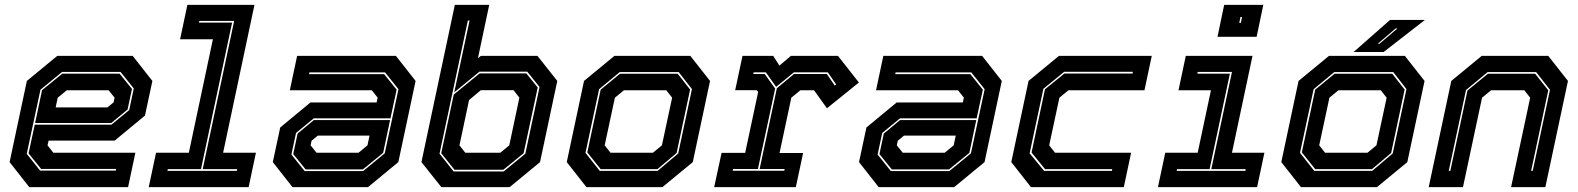

<svg xmlns="http://www.w3.org/2000/svg" viewBox="-20 -770 6491 790"><path d="M526 -540 607 -437 576.5 -294.5 452 -191.5H180L175.5 -172L199.5 -141.5H537L507 0H100.5L19.5 -103L90.5 -437L215.5 -540ZM472 -467 523 -404 505 -319.5 438 -264H124.5L153 -399L236.5 -467ZM476 -474H235.5L146.5 -401L90 -137L145 -68H456.5L458 -75H149L97.5 -139L123 -257H438.5L511.5 -317L530.5 -406ZM427 -398.5H254.5L217.5 -368L209 -328H422L447.5 -349L451.5 -368Z M592 0 622 -141.5H757L856 -608.5H721L751 -750H1027L898 -141.5H1033L1003 0ZM669 -67H954.5L956 -74H814L943.5 -684H800L798.5 -677H935L807 -74H670.5Z M1183.5 0 1102.5 -103 1133 -245.5 1257.5 -348.5H1529.5L1534 -368L1510 -398.5H1172.5L1202.5 -540H1609L1690 -437L1619 -103L1494 0ZM1237.5 -73 1186.5 -136 1204.5 -220.5 1271.5 -276H1585L1556.5 -141L1473 -73ZM1233.5 -66H1474L1563 -139L1619.5 -403L1564.5 -472H1253L1251.5 -465H1560.5L1612 -401L1586.5 -283H1271L1198 -223L1179 -134ZM1282.5 -141.5H1455L1492 -172L1500.5 -212H1287.5L1262 -191L1258 -172Z M1796 0 1714 -103 1851.5 -750H1993L1946.5 -530.5L1958.5 -540H2191.5L2273 -437L2202 -103L2077 0ZM1850 -71.5 1795.5 -139.5 1847 -381 1953.5 -468H2145.5L2192.5 -410L2134.5 -139.5L2051 -71.5ZM1894.5 -141.5H2038.5L2075.5 -172L2117 -368L2093 -399H1958.5L1910 -358.5L1870.5 -172ZM1846.5 -64.5H2052.5L2141.5 -137.5L2200 -412L2149.5 -475H1952.5L1849 -390L1912 -685.5H1905L1788.5 -137.5Z M2393 0 2312 -103 2383 -437 2508 -540H2820.5L2901.5 -437L2830.5 -103L2705.5 0ZM2447.5 -67H2686L2770.5 -138.5L2827 -403.5L2772.5 -473.5H2530L2445 -403L2389 -141ZM2451.5 -74 2396.5 -143 2451.5 -401 2531 -466.5H2768.5L2819.5 -401.5L2764 -140.5L2685 -74ZM2492 -141.5H2666.5L2703.5 -172L2745.5 -368L2721.5 -398.5H2547L2510 -368L2468 -172Z M2918.5 0 2949 -141H3046L3099.5 -391.5L3093.5 -399H3005L3035 -540H3161.5L3187 -500L3234 -540H3428L3514 -430.5L3382.5 -324.5L3329.5 -398.5H3273L3236 -368L3187.5 -140.5H3284.5L3254.5 0ZM2994.5 -67.5H3207L3208.5 -74.5H3105.5L3176.5 -407L3247 -465.5H3382L3414.5 -418L3420.5 -422.5L3386 -472.5H3246.5L3173.5 -412.5L3131 -472.5H3081L3079.5 -465.5H3126.5L3169.5 -405.5L3098.5 -74.5H2996Z M3595.5 0 3514.5 -103 3545 -245.5 3669.5 -348.5H3941.5L3946 -368L3922 -398.5H3584.5L3614.5 -540H4021L4102 -437L4031 -103L3906 0ZM3649.5 -73 3598.5 -136 3616.5 -220.5 3683.5 -276H3997L3968.5 -141L3885 -73ZM3645.5 -66H3886L3975 -139L4031.5 -403L3976.5 -472H3665L3663.5 -465H3972.5L4024 -401L3998.5 -283H3683L3610 -223L3591 -134ZM3694.5 -141.5H3867L3904 -172L3912.5 -212H3699.5L3674 -191L3670 -172Z M4222 0 4141 -103 4212 -437 4337 -540H4719L4689 -398.5H4376L4339 -368L4297 -172L4321 -141.5H4634L4604 0ZM4276 -67H4555L4556.5 -74H4280L4224.5 -142.5L4279.5 -402.5L4359.5 -467.5H4640L4641.5 -474.5H4358.5L4273 -404.5L4216.5 -139Z M4989.5 -618.5 5017 -750H5178L5150.5 -618.5ZM5079 -676H5085.5L5090.5 -700H5084ZM4744.5 0 4774.5 -141.5H4908L4962.5 -398.5H4829L4859 -540H5133.5L5049 -141.5H5182.5L5152.5 0ZM4821.5 -67H5104L5105.5 -74H4964L5049 -474H4908L4906.5 -467H5040.5L4957 -74H4823Z M5333 0 5252 -103 5323 -437 5448 -540H5760.5L5841.5 -437L5770.5 -103L5645.5 0ZM5387.5 -67H5626L5710.5 -138.5L5767 -403.5L5712.5 -473.5H5470L5385 -403L5329 -141ZM5391.5 -74 5336.5 -143 5391.5 -401 5471 -466.5H5708.5L5759.5 -401.5L5704 -140.5L5625 -74ZM5432 -141.5H5606.5L5643.5 -172L5685.5 -368L5661.5 -398.5H5487L5450 -368L5408 -172ZM5549.5 -556 5699.5 -688H5843L5673 -556ZM5649 -590H5656L5730 -653H5722.5Z M5858.5 0 5951.5 -437 6076.5 -540H6350.5L6431.5 -437L6338.5 0H6197.5L6276 -368L6252 -398.5H6115L6078 -368L5999.5 0ZM5941 -67H5947.5L6018 -397.5L6102 -466.5H6296.5L6350.5 -398.5L6280 -67H6286.5L6357.5 -400.5L6300.5 -473.5H6101L6012 -399.5Z"/></svg>

Font: Tourney Thin ExtraBold
Style: Italic
Weight: 800
Italic angle: -12°
Version: Version 1.015